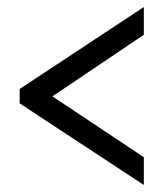

<svg xmlns="http://www.w3.org/2000/svg" viewBox="-20 -631 465 546"><path d="M389 -105 36 -337V-378L389 -611V-532L129 -357L389 -184Z"/></svg>

Font: Noto Serif Myanmar ExtraCondensed ExtraBold
Style: Regular
Weight: 800
Width: 2
Designer: Ben Mitchell and the Monotype Design Team
Foundry: Monotype Imaging Inc.
Version: Version 2.106; ttfautohint (v1.8.4.7-5d5b)